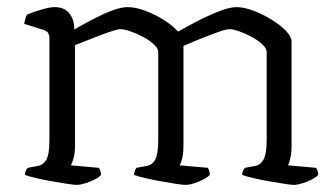

<svg xmlns="http://www.w3.org/2000/svg" viewBox="-20 -520 946 540"><path d="M196 0Q188 0 169 -3Q150 -6 126.5 -10Q103 -14 82 -19Q61 -24 50 -28Q50 -35 53 -40.5Q56 -46 58 -48L85 -53Q100 -55 109.5 -69.5Q119 -84 119 -126V-413Q119 -421 115.5 -427Q112 -433 102 -436L48 -453Q50 -463 51.5 -468Q53 -473 56 -479Q72 -486 96.5 -493Q121 -500 133 -500Q161 -500 175 -482.5Q189 -465 189 -437Q211 -450 238.5 -464.5Q266 -479 293 -489.5Q320 -500 339 -500Q361 -500 388 -490Q415 -480 440.5 -464Q466 -448 481 -431Q503 -444 534 -460Q565 -476 595.5 -488Q626 -500 645 -500Q666 -500 692.5 -490Q719 -480 743.5 -465Q768 -450 784 -433.5Q800 -417 800 -402V-110Q800 -89 796.5 -74.5Q793 -60 790 -55L869 -48Q870 -46 872.5 -41Q875 -36 875 -28Q866 -18 843 -9Q820 0 806 0Q799 0 780 -3Q761 -6 737.5 -10Q714 -14 693 -19Q672 -24 661 -28Q661 -35 664 -40.5Q667 -46 669 -48L696 -53Q712 -55 721 -71Q730 -87 730 -126V-374Q730 -384 717.5 -395.5Q705 -407 687.5 -416.5Q670 -426 652.5 -432Q635 -438 625 -438Q616 -438 591 -429Q566 -420 539 -409Q512 -398 496 -391V-111Q496 -89 492.5 -74.5Q489 -60 485 -55L565 -48Q566 -45 568 -40.5Q570 -36 570 -28Q562 -19 539.5 -9.5Q517 0 502 0Q494 0 475 -3Q456 -6 433 -10Q410 -14 389 -19Q368 -24 357 -28Q357 -34 359.5 -40Q362 -46 364 -48L391 -53Q408 -55 416.5 -71Q425 -87 425 -126V-374Q425 -384 412.5 -395.5Q400 -407 382 -416.5Q364 -426 346.5 -432Q329 -438 319 -438Q312 -438 295 -432.5Q278 -427 257 -419Q236 -411 217.5 -403.5Q199 -396 191 -393V-111Q191 -90 187 -75.5Q183 -61 179 -55L258 -48Q260 -45 262 -40.5Q264 -36 264 -28Q256 -18 232.5 -9Q209 0 196 0Z"/></svg>

Font: Texturina ExtraLight
Style: Regular
Weight: 200
Designer: Guillermo Torres Carreño
Foundry: Omnibus-Type
Version: Version 1.002; ttfautohint (v1.8.3)